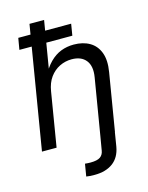

<svg xmlns="http://www.w3.org/2000/svg" viewBox="-136 -812 853 1103"><g transform="rotate(-15 291.0 -260.5)"><path d="M287.1 207.5Q271 207.5 257.8 206.5Q244.6 205.6 237.3 204.1L249.5 130.9Q256.3 131.8 266.1 132.3Q275.9 132.8 282.2 132.8Q322.3 132.8 340.1 120.4Q357.9 107.9 361.8 83.5L376 0H462.4L448.7 83.5Q438 145 396 176.3Q354 207.5 287.1 207.5ZM168.9 -321.3 115.7 0H28.8L149.4 -727.5H236.3L183.1 -408.7H166Q190.9 -458.5 221.4 -489Q252 -519.5 287.4 -533.2Q322.8 -546.9 363.3 -546.9Q418 -546.9 457.3 -524.2Q496.6 -501.5 513.9 -455.8Q531.2 -410.2 519.5 -340.8L462.9 0H376L431.6 -334Q442.4 -398.4 414.8 -433.3Q387.2 -468.3 330.1 -468.3Q292 -468.3 258.1 -451.7Q224.1 -435.1 200.4 -402.6Q176.8 -370.1 168.9 -321.3ZM54.7 -598.1 66.4 -666.5H380.9L369.6 -598.1Z"/></g></svg>

Font: Inter 18pt
Style: Italic
Weight: 400
Italic angle: -9.3988°
Designer: Rasmus Andersson
Foundry: rsms
Version: Version 4.001;git-66647c0bb